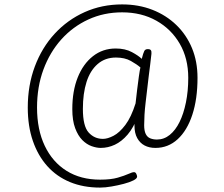

<svg xmlns="http://www.w3.org/2000/svg" viewBox="-20 -725 1014 871"><path d="M434 126Q358 126 297.5 101Q237 76 194.5 28.5Q152 -19 129 -86Q106 -153 106 -237Q106 -338 138 -423.5Q170 -509 228 -572Q286 -635 364 -670Q442 -705 534 -705Q609 -705 671.5 -680.5Q734 -656 780 -611.5Q826 -567 851 -506.5Q876 -446 876 -372Q876 -276 852.5 -204.5Q829 -133 786 -93.5Q743 -54 685 -54Q657 -54 636 -65Q615 -76 602.5 -98.5Q590 -121 590 -156V-197H605Q586 -146 559 -114.5Q532 -83 501 -68.5Q470 -54 437 -54Q418 -54 395.5 -62Q373 -70 353.5 -89.5Q334 -109 321 -143.5Q308 -178 308 -230Q308 -312 332.5 -373.5Q357 -435 401.5 -470Q446 -505 505 -505Q548 -505 578.5 -488.5Q609 -472 623 -458Q630 -485 634.5 -493.5Q639 -502 649 -502H652Q661 -502 664.5 -497Q668 -492 667 -481Q665 -460 661.5 -433.5Q658 -407 654.5 -378Q651 -349 647.5 -318.5Q644 -288 640.5 -259Q637 -230 635.5 -204Q634 -178 634 -157Q634 -132 641 -117.5Q648 -103 661.5 -97.5Q675 -92 692 -92Q724 -92 750 -113Q776 -134 794.5 -171.5Q813 -209 823.5 -260.5Q834 -312 834 -372Q834 -460 795.5 -526.5Q757 -593 689.5 -631Q622 -669 534 -669Q451 -669 380.5 -636.5Q310 -604 258 -546Q206 -488 177 -409.5Q148 -331 148 -237Q148 -137 183 -63.5Q218 10 282 50Q346 90 434 90Q483 90 514 81Q545 72 562.5 64Q580 56 588 56Q595 56 598.5 64Q602 72 602 76Q602 85 585 93.5Q568 102 541.5 109Q515 116 486 121Q457 126 434 126ZM447 -95Q468 -95 495 -109Q522 -123 548.5 -158Q575 -193 595 -256Q598 -284 602 -317Q606 -350 610 -378.5Q614 -407 617 -419Q601 -433 573.5 -448.5Q546 -464 506 -464Q457 -464 423 -434.5Q389 -405 372.5 -353Q356 -301 356 -231Q356 -153 382 -124Q408 -95 447 -95Z"/></svg>

Font: Asap ExtraLight
Style: Italic
Weight: 250
Italic angle: -6°
Version: Version 3.001